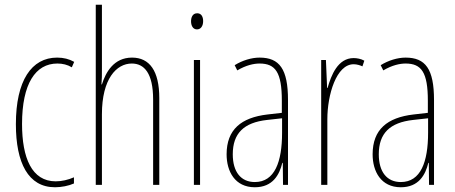

<svg xmlns="http://www.w3.org/2000/svg" viewBox="-20 -780 1920 810"><path d="M212 10C239 10 270 4 292 -6V-32C267 -21 240 -15 215 -15C114 -15 73 -114 73 -257C73 -427 130 -512 222 -512C244 -512 265 -507 283 -496L293 -519C272 -531 248 -537 221 -537C113 -537 47 -440 47 -256C47 -93 99 10 212 10Z M410 -492V-760H384V0H410V-298C410 -447 471 -512 536 -512C588 -512 626 -472 626 -360V0H652V-366C652 -481 611 -537 537 -537C460 -537 426 -475 410 -424H408C410 -446 410 -461 410 -492Z M812 -724C792 -724 786 -706 786 -690C786 -672 794 -656 811 -656C827 -656 837 -670 837 -691C837 -707 831 -724 812 -724ZM824 -527H798V0H824Z M1075 -537C1041 -537 1002 -525 970 -505L981 -483C1018 -505 1051 -512 1075 -512C1142 -512 1169 -475 1169 -355V-304L1108 -297C998 -284 936 -234 936 -129C936 -57 971 10 1055 10C1131 10 1159 -43 1171 -93H1173L1174 0H1195V-358C1195 -489 1159 -537 1075 -537ZM1107 -274 1170 -281V-220C1170 -97 1139 -12 1055 -12C997 -12 962 -54 962 -129C962 -217 1008 -263 1107 -274Z M1472 -535C1405 -535 1377 -462 1362 -409H1360L1355 -527H1335V0H1361V-277C1361 -380 1399 -509 1472 -509C1486 -509 1501 -504 1509 -500L1517 -524C1503 -532 1485 -535 1472 -535Z M1691 -537C1657 -537 1618 -525 1586 -505L1597 -483C1634 -505 1667 -512 1691 -512C1758 -512 1785 -475 1785 -355V-304L1724 -297C1614 -284 1552 -234 1552 -129C1552 -57 1587 10 1671 10C1747 10 1775 -43 1787 -93H1789L1790 0H1811V-358C1811 -489 1775 -537 1691 -537ZM1723 -274 1786 -281V-220C1786 -97 1755 -12 1671 -12C1613 -12 1578 -54 1578 -129C1578 -217 1624 -263 1723 -274Z"/></svg>

Font: Noto Sans Kannada ExtraCondensed Thin
Style: Regular
Weight: 100
Width: 2
Designer: Jelle Bosma - Monotype Design Team
Foundry: Monotype Imaging Inc.
Version: Version 2.005